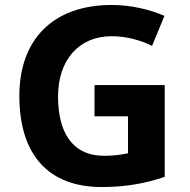

<svg xmlns="http://www.w3.org/2000/svg" viewBox="-20 -744 764 774"><path d="M361 -401V-275H496V-126C470 -121 443 -116 400 -116C268 -116 214 -215 214 -355C214 -502 298 -598 430 -598C491 -598 549 -581 593 -559L643 -680C583 -706 507 -724 431 -724C191 -724 58 -582 58 -358C58 -118 177 10 390 10C492 10 569 -6 644 -31V-401Z"/></svg>

Font: Noto Sans Lisu
Style: Bold
Weight: 700
Designer: Monotype Design Team. David Williams.
Foundry: Monotype Imaging Inc.
Version: Version 2.102